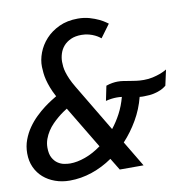

<svg xmlns="http://www.w3.org/2000/svg" viewBox="-81 -800 866 888"><g transform="rotate(-10 351.5 -355.5)"><path d="M418.5 -392.6Q434.1 -397.9 447.5 -400.1Q460.9 -402.3 473.1 -402.3Q487.3 -402.3 500.7 -400.1Q514.2 -397.9 528.6 -395.5Q543 -393.1 558.8 -390.9Q574.7 -388.7 594.2 -388.7Q616.7 -388.7 636 -393.1Q655.3 -397.5 669.7 -402.8Q684.1 -408.2 692.9 -412.8Q701.7 -417.5 703.1 -418.5L687 -345.2Q686 -344.7 679.9 -339.8Q673.8 -335 661.4 -329.1Q648.9 -323.2 629.4 -318.6Q609.9 -314 582 -314Q576.7 -314 571.5 -314Q566.4 -314 561 -314.9Q546.9 -259.3 518.3 -210Q489.7 -160.6 452.1 -120.1L523.9 0H412.1L377.9 -56.2Q332 -24.4 280.8 -7.1Q229.5 10.3 176.3 10.3Q139.6 10.3 108.2 -1Q76.7 -12.2 53.2 -32.7Q29.8 -53.2 16.6 -82.3Q3.4 -111.3 3.4 -147.5Q3.4 -181.2 14.4 -210.7Q25.4 -240.2 42.7 -265.1Q60.1 -290 81.1 -310.3Q102.1 -330.6 121.8 -345.5Q141.6 -360.4 157.7 -370.4Q173.8 -380.4 181.2 -384.8Q168 -409.2 160.2 -429.9Q152.3 -450.7 147.9 -468.3Q143.6 -485.8 142.1 -501Q140.6 -516.1 140.1 -529.8Q139.2 -562 152.1 -595.9Q165 -629.9 190.4 -657.7Q215.8 -685.5 253.9 -703.4Q292 -721.2 341.8 -721.2Q371.6 -721.2 396.5 -713.9Q421.4 -706.5 439.5 -697.8Q457.5 -689 468 -681.4Q478.5 -673.8 479.5 -673.3L434.6 -612.3Q432.6 -613.8 425.8 -618.9Q418.9 -624 407.5 -629.6Q396 -635.3 380.4 -639.6Q364.7 -644 345.7 -644Q315.9 -644 295.2 -634.5Q274.4 -625 261.2 -609.9Q248 -594.7 241.9 -575.4Q235.8 -556.2 235.8 -536.6Q235.8 -525.9 237.1 -513.9Q238.3 -502 242.7 -487.1Q247.1 -472.2 255.1 -453.9Q263.2 -435.5 276.9 -412.6L409.7 -190.4Q432.6 -219.2 450.7 -253.4Q468.8 -287.6 480 -329.1Q468.8 -330.6 456.5 -330.6Q445.3 -330.6 432.6 -329.1Q419.9 -327.6 404.3 -323.7ZM100.1 -157.7Q100.1 -127.9 109.9 -110.1Q119.6 -92.3 133.8 -82.8Q147.9 -73.2 163.8 -70.3Q179.7 -67.4 191.9 -67.4Q224.6 -67.4 262.7 -81.1Q300.8 -94.7 338.4 -122.1L219.7 -319.8Q212.4 -315.4 200.7 -307.4Q189 -299.3 175.8 -288.3Q162.6 -277.3 148.9 -263.4Q135.3 -249.5 124.5 -232.9Q113.8 -216.3 106.9 -197.3Q100.1 -178.2 100.1 -157.7Z"/></g></svg>

Font: Ufes Sans
Style: Italic
Weight: 400
Designer: Ricardo Esteves & Filipe Motta
Foundry: ProDesignUfes - Ricardo Esteves, Filipe Motta
Version: Version 2.0